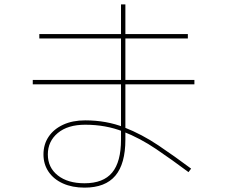

<svg xmlns="http://www.w3.org/2000/svg" viewBox="-20 -820 1040 879"><path d="M855 -48 843 -32Q768 -88 695 -137.5Q622 -187 543 -218Q464 -249 370 -249Q290 -249 244.5 -211Q199 -173 199 -113Q199 -53 244.5 -17Q290 19 367 19Q453 19 493.5 -30Q534 -79 534 -181V-800H554V-181Q554 -70 508 -15.5Q462 39 367 39Q311 39 268.5 20Q226 1 202.5 -33.5Q179 -68 179 -113Q179 -159 202.5 -194Q226 -229 269 -249Q312 -269 370 -269Q467 -269 548.5 -237Q630 -205 705 -154.5Q780 -104 855 -48ZM840 -664V-644H160V-664ZM870 -454V-434H130V-454Z"/></svg>

Font: Murecho Thin
Style: Regular
Weight: 100
Designer: Neil Summerour
Foundry: Positype
Version: Version 1.010